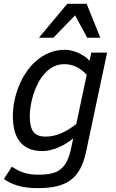

<svg xmlns="http://www.w3.org/2000/svg" viewBox="-23 -786 605 999"><path d="M424.8 3.9Q413.6 56.6 394 92.5Q374.5 128.4 344.5 150.9Q314.5 173.3 272.2 183.1Q230 192.9 173.8 192.9Q111.3 192.9 67.9 179.4Q24.4 166 -2.9 145L39.1 81.1Q66.4 100.6 99.1 111.8Q131.8 123 176.8 123Q215.3 123 243.4 116.9Q271.5 110.8 291.5 95.2Q311.5 79.6 325 53Q338.4 26.4 347.2 -15.1L357.9 -65.9Q340.8 -51.8 321.3 -39.8Q301.8 -27.8 281 -19Q260.3 -10.3 239.3 -5.1Q218.3 0 198.2 0Q155.8 0 126.2 -13.4Q96.7 -26.9 78.4 -51Q60.1 -75.2 52 -108.6Q43.9 -142.1 43.9 -182.1Q43.9 -219.7 51.8 -259.8Q59.6 -299.8 75.2 -338.1Q90.8 -376.5 113.8 -410.6Q136.7 -444.8 167 -470.7Q197.3 -496.6 234.4 -511.7Q271.5 -526.9 315.9 -526.9Q331.1 -526.9 348.1 -522.9Q365.2 -519 382.1 -511.7Q398.9 -504.4 414.8 -493.9Q430.7 -483.4 442.9 -470.2L452.1 -512.2H534.2ZM428.2 -397Q403.8 -423.3 375 -437.7Q346.2 -452.1 311 -452.1Q280.8 -452.1 255.6 -439.2Q230.5 -426.3 210.7 -404.8Q190.9 -383.3 176 -355.2Q161.1 -327.1 151.4 -296.9Q141.6 -266.6 136.7 -236.3Q131.8 -206.1 131.8 -180.2Q131.8 -125 150.9 -100.1Q169.9 -75.2 214.8 -75.2Q237.3 -75.2 258.5 -80.3Q279.8 -85.4 299.8 -94.5Q319.8 -103.5 338.4 -115.5Q356.9 -127.4 374 -141.1ZM430.7 -589.8 367.7 -706.1 254.9 -589.8H179.7L326.7 -766.1H427.7L499 -589.8Z"/></svg>

Font: Lorenzo Sans
Style: Italic
Weight: 400
Italic angle: -12°
Foundry: Intel Corporation
Version: Version 1.00; ttfautohint (v1.5)